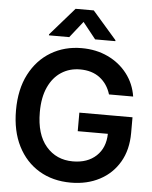

<svg xmlns="http://www.w3.org/2000/svg" viewBox="-62 -1002 841 1063"><g transform="rotate(5 358.5 -470.5)"><path d="M371.6 9.8Q271 9.8 195.3 -35.4Q119.6 -80.6 77.1 -164.3Q34.7 -248 34.7 -362.8Q34.7 -480 78.1 -563.7Q121.6 -647.5 197 -692.4Q272.5 -737.3 367.7 -737.3Q448.2 -737.3 513.4 -706.5Q578.6 -675.8 620.8 -621.1Q663.1 -566.4 674.3 -495.1H540Q522.5 -552.7 478.8 -585.9Q435.1 -619.1 369.1 -619.1Q310.5 -619.1 264.9 -589.6Q219.2 -560.1 193.1 -503.2Q167 -446.3 167 -364.3Q167 -240.7 223.9 -174.6Q280.8 -108.4 372.6 -108.4Q454.1 -108.4 502.7 -154.1Q551.3 -199.7 552.7 -277.3H385.3V-380.4H680.7V-293.5Q680.7 -199.7 640.9 -131.6Q601.1 -63.5 531.2 -26.9Q461.4 9.8 371.6 9.8ZM437 -792 364.7 -882.8 293 -792H180.2V-797.4L314.5 -951.2H415.5L549.3 -797.4V-792Z"/></g></svg>

Font: Inter Tight SemiBold
Style: Regular
Weight: 600
Designer: Rasmus Andersson
Foundry: rsms
Version: Version 3.004; ttfautohint (v1.8.4.7-5d5b)